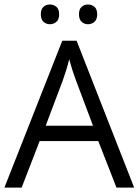

<svg xmlns="http://www.w3.org/2000/svg" viewBox="-20 -850 628 870"><path d="M507.8 0 425.3 -210.9H159.7L78.1 0H0L262.2 -665.5H327.1L587.9 0ZM401.4 -280.3 324.2 -485.8Q309.1 -524.9 293.5 -581.5Q283.2 -537.6 264.6 -485.8L187 -280.3ZM165 -785.2Q165 -808.6 177 -819.1Q189 -829.6 206.1 -829.6Q223.1 -829.6 235.6 -819.1Q248 -808.6 248 -785.2Q248 -762.2 235.6 -751.2Q223.1 -740.2 206.1 -740.2Q189 -740.2 177 -751.2Q165 -762.2 165 -785.2ZM337.9 -785.2Q337.9 -808.6 349.9 -819.1Q361.8 -829.6 378.4 -829.6Q395.5 -829.6 408 -819.1Q420.4 -808.6 420.4 -785.2Q420.4 -762.2 408 -751.2Q395.5 -740.2 378.4 -740.2Q361.8 -740.2 349.9 -751.2Q337.9 -762.2 337.9 -785.2Z"/></svg>

Font: Bpm'online Open Sans
Style: Regular
Weight: 400
Foundry: Ascender Corporation
Version: Version 1.10